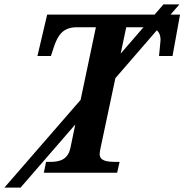

<svg xmlns="http://www.w3.org/2000/svg" viewBox="-98 -780 833 867"><path d="M100 0H431L442 -49H425C383 -49 352 -54 352 -85C352 -91 354 -103 357 -116L423 -427L610 -643C622 -633 627 -618 627 -600C627 -594 621 -537 620 -527H681L715 -714H672L712 -760H640L600 -714H115L71 -527H132L146 -570C164 -623 188 -657 249 -657H335L266 -329L-78 67H-5L242 -218L220 -112C208 -57 169 -49 127 -49H110ZM472 -657H550L447 -538Z"/></svg>

Font: Noto Serif SemiBold
Style: Italic
Weight: 600
Italic angle: -12°
Designer: Monotype Design Team
Foundry: Monotype Imaging Inc.
Version: Version 2.014